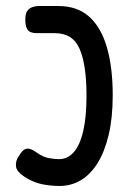

<svg xmlns="http://www.w3.org/2000/svg" viewBox="-20 -602 430 637"><path d="M178 15Q151 15 123.5 10Q96 5 70 -10Q53 -20 43 -30.5Q33 -41 33 -52Q32 -59 34.5 -68Q37 -77 43 -85Q51 -98 57.5 -103.5Q64 -109 72 -109Q79 -109 87 -105Q95 -101 103 -95Q123 -81 142 -77.5Q161 -74 176 -74Q205 -74 225.5 -98Q246 -122 256.5 -169Q267 -216 267 -285Q267 -386 244.5 -439Q222 -492 162 -492H100Q90 -492 81.5 -495.5Q73 -499 68.5 -509Q64 -519 64 -537Q64 -556 70 -565Q76 -574 86.5 -578Q97 -582 109 -582H174Q236 -582 275.5 -547Q315 -512 334.5 -445.5Q354 -379 354 -285Q354 -211 340.5 -154.5Q327 -98 303.5 -60.5Q280 -23 248 -4Q216 15 178 15Z"/></svg>

Font: Fredoka Condensed
Style: Regular
Weight: 400
Width: 3
Designer: Ben Nathan
Foundry: Milena B. Brandão, Ben Nathan
Version: Version 2.001